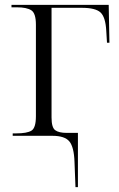

<svg xmlns="http://www.w3.org/2000/svg" viewBox="-20 -556 488 786"><path d="M285 107Q283 46 264 23Q245 0 195 0H32V-10H47Q90 -10 108.5 -21Q127 -32 127 -80V-455Q127 -502 108 -514Q89 -526 50 -526H27V-536H425L428 -381H418L415 -430Q412 -486 391.5 -505Q371 -524 315 -524H191V-75Q191 -34 206 -23Q221 -12 253 -12H299V210H289Z"/></svg>

Font: Noto Serif Display Light
Style: Regular
Weight: 300
Designer: Monotype Design Team
Foundry: Monotype Imaging Inc.
Version: Version 2.009